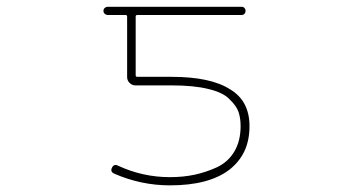

<svg xmlns="http://www.w3.org/2000/svg" viewBox="-20 -564 1040 570"><path d="M484.4 -13.7Q398.4 -13.7 318.4 -48.8Q306.6 -54.7 312.5 -66.4Q318.4 -78.1 330.1 -72.3Q403.3 -38.1 484.4 -38.1Q524.4 -38.1 558.1 -45.4Q591.8 -52.7 624 -67.4Q657.2 -83 675.8 -114.3Q694.3 -145.5 694.3 -189.5Q694.3 -213.9 688 -231.9Q681.6 -250 662.1 -268.6Q643.6 -289.1 598.6 -299.8Q555.7 -310.5 489.3 -310.5H381.8Q372.1 -310.5 364.7 -317.9Q357.4 -325.2 357.4 -335V-514.6Q357.4 -519.5 352.5 -519.5H299.8Q294.9 -519.5 291 -522.9Q287.1 -526.4 287.1 -531.7Q287.1 -537.1 291 -540.5Q294.9 -543.9 299.8 -543.9H697.3Q702.1 -543.9 705.6 -540.5Q709 -537.1 709 -531.7Q709 -526.4 705.6 -522.9Q702.1 -519.5 697.3 -519.5H387.7Q382.8 -519.5 382.8 -514.6V-340.8Q382.8 -335.9 387.7 -335.9H489.3Q605.5 -335.9 663.1 -298.8Q692.4 -281.2 706.5 -253.9Q720.7 -226.6 720.7 -189.5Q720.7 -147.5 705.6 -115.2Q690.4 -83 660.2 -59.6Q599.6 -13.7 484.4 -13.7Z"/></svg>

Font: Rounded Mgen+ 1m thin
Style: Regular
Weight: 100
Designer: [Source Han Sans]
Ryoko NISHIZUKA  (kana & ideographs); Paul D. Hunt (Latin, Greek & Cyrillic); Wenlong ZHANG  (bopomofo
Version: Version 1.059.20150602